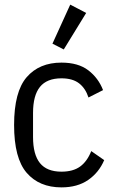

<svg xmlns="http://www.w3.org/2000/svg" viewBox="-20 -799 494 831"><path d="M246 12Q150 12 95.5 -51Q41 -114 41 -258Q41 -402 95.5 -465Q150 -528 246 -528Q319 -528 362.5 -494.5Q406 -461 426 -409L363 -377Q350 -417 322 -438.5Q294 -460 246 -460Q183 -460 153 -423Q123 -386 123 -310V-206Q123 -130 153 -93Q183 -56 246 -56Q296 -56 326.5 -78Q357 -100 375 -145L431 -106Q408 -52 361.5 -20Q315 12 246 12ZM256 -585 207 -610 284 -779 353 -743Z"/></svg>

Font: IBM Plex Sans Cond
Style: Regular
Weight: 400
Width: 3
Designer: Mike Abbink, Paul van der Laan, Pieter van Rosmalen
Foundry: Bold Monday
Version: Version 1.3